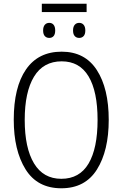

<svg xmlns="http://www.w3.org/2000/svg" viewBox="-20 -1003 659 1033"><path d="M310 10Q181 10 117.5 -92Q54 -194 54 -359Q54 -534 120 -629.5Q186 -725 312 -725Q437 -725 501 -626Q565 -527 565 -358Q565 -192 501.5 -91Q438 10 310 10ZM310 -41Q408 -41 456.5 -123Q505 -205 505 -358Q505 -511 456.5 -592Q408 -673 312 -673Q213 -673 163 -590.5Q113 -508 113 -358Q113 -207 163 -124Q213 -41 310 -41ZM446 -938H205V-983H446ZM277 -839Q277 -819 268.5 -809Q260 -799 245 -799Q230 -799 221 -809Q212 -819 212 -839Q212 -859 221 -869.5Q230 -880 245 -880Q260 -880 268.5 -869.5Q277 -859 277 -839ZM439 -839Q439 -819 430 -809Q421 -799 406 -799Q391 -799 382 -809Q373 -819 373 -839Q373 -859 382 -869.5Q391 -880 406 -880Q421 -880 430 -869.5Q439 -859 439 -839Z"/></svg>

Font: Noto Sans Display Light Narrow
Style: Regular
Weight: 300
Width: 4
Designer: Monotype Design team
Foundry: Monotype Imaging Inc.
Version: Version 1.000